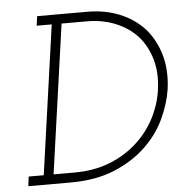

<svg xmlns="http://www.w3.org/2000/svg" viewBox="-51 -749 752 797"><g transform="rotate(-5 325.0 -350.0)"><path d="M39.9 -39.8 35 0H211Q317 0 395 -32.5Q473 -65 526 -116Q579 -166.6 608 -228.6Q637 -290.6 646 -349.6Q657 -430 638 -494.8Q619 -559.6 578 -605.6Q536 -651 475.5 -675.5Q415 -700 343 -700H133L127.5 -660.6H190.3L102.7 -39.8ZM231.3 -660.6H337.2Q401.1 -660.6 454.9 -638.8Q508.7 -617.1 545.9 -577.2Q582.6 -536.3 599.2 -478.7Q615.8 -421.1 605.6 -350Q597.2 -291 568.7 -235.5Q540.2 -179.9 493.3 -137Q446.1 -93 380.1 -66.4Q314.1 -39.8 230.8 -39.8H143.7Z"/></g></svg>

Font: Josefin Slab Thin
Style: Italic
Weight: 100
Italic angle: -12°
Designer: Santiago Orozco
Foundry: Typemade
Version: Version 2.000